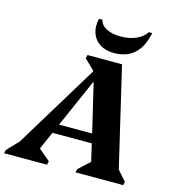

<svg xmlns="http://www.w3.org/2000/svg" viewBox="-184 -1026 1050 1138"><g transform="rotate(15 340.5 -457.5)"><path d="M-55 0 -50 -21 17 -91 331 -607 267 -669 272 -690H484L627 -82L681 -21L676 0H383L389 -22L457 -84L432 -191H191L143 -82L214 -22L208 0ZM216 -248H419L348 -548ZM419 -742Q368 -742 333 -764.5Q298 -787 284.5 -826Q271 -865 282 -915H304Q310 -883 345 -865Q380 -847 434 -847Q486 -847 527.5 -865.5Q569 -884 588 -915H609Q575 -742 419 -742Z"/></g></svg>

Font: Platypi
Style: Bold Italic
Weight: 700
Italic angle: -13°
Designer: David Sargent
Foundry: Bolt Cutter Type
Version: Version 1.200; ttfautohint (v1.8.4.7-5d5b)